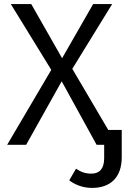

<svg xmlns="http://www.w3.org/2000/svg" viewBox="-20 -709 640 940"><path d="M576 -73H510L334 -372L529 -689H436L284 -424L133 -689H33L231 -367L15 0H108L282 -311L453 0H490V66C490 117 467 141 428 141C394 141 376 132 352 117L319 174C343 192 380 211 431 211C519 211 576 161 576 61Z"/></svg>

Font: FiraMono Nerd Font
Style: Regular
Weight: 400
Designer: Carrois Corporate & Edenspiekermann AG
Foundry: Carrois Corporate GbR & Edenspiekermann AG
Version: Version 003.206;Nerd Fonts 3.3.0